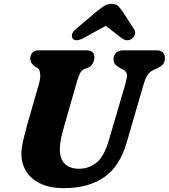

<svg xmlns="http://www.w3.org/2000/svg" viewBox="-20 -961 876 996"><path d="M544 -231.5 630 -524Q638.5 -552.5 638.5 -571Q638.5 -589.5 618 -600.5L606.5 -606Q584.5 -618 576.5 -628.5Q568.5 -639 569 -656Q569 -674 581.8 -687Q594.5 -700 620 -700H793Q814.5 -700 825 -688.8Q835.5 -677.5 835.5 -660Q835.5 -638 824.5 -626.5Q813.5 -615 793 -605L778.5 -599.5Q754 -587.5 743.5 -569.2Q733 -551 723 -517L637.5 -223Q601.5 -97.5 519.8 -41.2Q438 15 312 15Q236.5 15 187.2 -9.8Q138 -34.5 114.2 -75Q90.5 -115.5 91 -164Q92 -199.5 102.5 -241.8Q113 -284 122 -317L183.5 -531.5Q190.5 -556.5 188.2 -578.5Q186 -600.5 176 -607.5L165 -613.5Q149 -625.5 143 -634.5Q137 -643.5 137 -660Q137.5 -676 148.5 -688Q159.5 -700 178.5 -700H426Q470.5 -700 470 -663Q469.5 -647 460.5 -631.2Q451.5 -615.5 434 -608.5L420 -604Q403 -597 395 -580.8Q387 -564.5 378.5 -536L316 -317Q302.5 -271.5 296.5 -241.5Q290.5 -211.5 290.5 -188Q290 -137 316.2 -111.2Q342.5 -85.5 389.5 -85.5Q441.5 -85.5 480.8 -117.5Q520 -149.5 544 -231.5ZM665 -761Q639 -742 610 -764L528.5 -827L414 -764Q373 -742 357 -761Q351 -768 353.8 -782Q356.5 -796 374.5 -811L476.5 -897.5Q500 -917 518 -929Q536 -941 559 -941Q582 -941 593.8 -929Q605.5 -917 618.5 -897.5L674.5 -811Q684.5 -796 679.8 -782Q675 -768 665 -761Z"/></svg>

Font: Fraunces 9pt SuperSoft
Style: Bold Italic
Weight: 700
Italic angle: -16°
Version: Version 1.000;[b76b70a41]